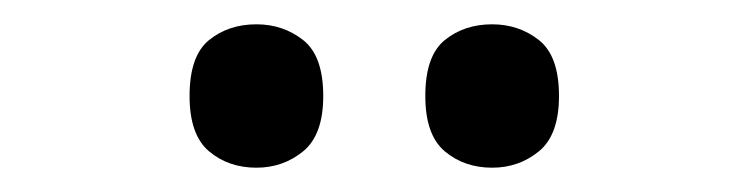

<svg xmlns="http://www.w3.org/2000/svg" viewBox="-20 -767 617 158"><path d="M385 -629Q362 -629 346 -642.5Q330 -656 330 -688Q330 -721 346 -734Q362 -747 385 -747Q407 -747 423.5 -734Q440 -721 440 -688Q440 -656 423.5 -642.5Q407 -629 385 -629ZM191 -629Q168 -629 152 -642.5Q136 -656 136 -688Q136 -721 152 -734Q168 -747 191 -747Q213 -747 229.5 -734Q246 -721 246 -688Q246 -656 229.5 -642.5Q213 -629 191 -629Z"/></svg>

Font: Noto Serif Sinhala Medium
Style: Regular
Weight: 500
Designer: Jelle Bosma - Monotype Design Team
Foundry: Monotype Imaging Inc.
Version: Version 2.007; ttfautohint (v1.8.4.7-5d5b)